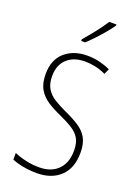

<svg xmlns="http://www.w3.org/2000/svg" viewBox="-176 -1021 792 1103"><g transform="rotate(20 219.5 -469.5)"><path d="M394 -186Q394 -91 340.5 -40.5Q287 10 197 10Q155 10 116 3Q77 -4 45 -17V-58Q76 -44 116.5 -35Q157 -26 198 -26Q272 -26 313.5 -68Q355 -110 355 -184Q355 -230 339 -258Q323 -286 290.5 -306.5Q258 -327 209 -349Q164 -369 128.5 -392Q93 -415 72 -450.5Q51 -486 51 -543Q51 -631 104.5 -677.5Q158 -724 241 -724Q281 -724 317.5 -715Q354 -706 383 -692L368 -659Q334 -675 301 -681.5Q268 -688 241 -688Q172 -688 131 -650.5Q90 -613 90 -544Q90 -497 108.5 -467.5Q127 -438 158.5 -418.5Q190 -399 231 -380Q282 -357 318.5 -333.5Q355 -310 374.5 -276Q394 -242 394 -186ZM336 -942Q320 -919 296.5 -891Q273 -863 248 -836.5Q223 -810 202 -791H178V-801Q210 -838 239.5 -875.5Q269 -913 292 -949H336Z"/></g></svg>

Font: Noto Sans Gujarati UI Condensed ExtraLight
Style: Regular
Weight: 200
Width: 3
Designer: Jelle Bosma - Monotype Design Team, Universal Thirst
Foundry: Monotype Imaging Inc.
Version: Version 2.106; ttfautohint (v1.8.4.7-5d5b)